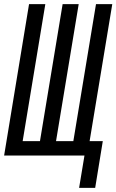

<svg xmlns="http://www.w3.org/2000/svg" viewBox="-28 -755 565 932"><path d="M356 157 382 0H-8L113 -735H192L82 -70H166L276 -735H354L244 -70H328L438 -735H517L407 -70H471L434 157Z"/></svg>

Font: Iosevka SS18
Style: Italic
Weight: 400
Italic angle: -9°
Monospace: yes
Designer: Belleve Invis
Foundry: Belleve Invis
Version: Version 25.1.1; ttfautohint (v1.8.4)